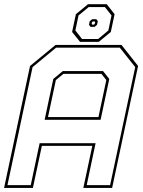

<svg xmlns="http://www.w3.org/2000/svg" viewBox="-37 -920 701 940"><path d="M-17 0 110 -597 235 -700H558L639 -597L512 0H371L415 -206H168L124 0ZM-0.5 -13.5H113.5L157 -219H431L387.5 -13.5H502L625 -591.5L549.5 -686.5H237.5L122.5 -591.5ZM198 -347H445L483.5 -528L459.5 -558.5H273.5L236.5 -528ZM181.5 -333.5 224 -533.5 270.5 -572H467.5L498 -533.5L455.5 -333.5ZM355 -715 316 -763.5 334.5 -850.5 394 -899.5H485.5L524 -850.5L505.5 -763.5L446.5 -715ZM364.5 -729H443.5L493.5 -771L509 -844.5L476.5 -885.5H397.5L347.5 -844.5L332 -771ZM406.5 -788.5 398.5 -798.5 402.5 -816.5 414.5 -826H434.5L442 -816.5L438 -798.5L426.5 -788.5ZM414.5 -799.5H423L427 -803L429 -811.5L426 -815H417.5L413.5 -811.5L411.5 -803Z"/></svg>

Font: Tourney Thin Thin
Style: Italic
Weight: 250
Italic angle: -12°
Version: Version 1.015